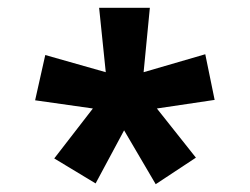

<svg xmlns="http://www.w3.org/2000/svg" viewBox="-20 -779 640 492"><path d="M379 -307 298 -445 225 -309 119 -373 218 -501 70 -522 96 -638 251 -594 234 -759H364L348 -594L506 -640L530 -523L382 -501L482 -375Z"/></svg>

Font: Noto Sans Mono ExtraBold
Style: Regular
Weight: 800
Designer: Monotype Design Team
Foundry: Monotype Imaging Inc.
Version: Version 2.014